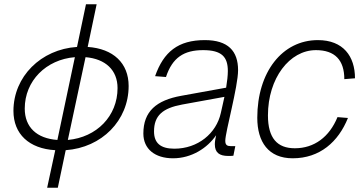

<svg xmlns="http://www.w3.org/2000/svg" viewBox="-20 -730 1708 900"><path d="M201 150H251L288 -26C457 -38 583 -165 583 -327C583 -434 511 -502 391 -510L433 -710H383L341 -510C172 -499 43 -371 43 -210C43 -102 116 -33 239 -26ZM96 -221C96 -351 196 -451 331 -462L249 -74C152 -81 96 -134 96 -221ZM531 -317C531 -186 433 -86 298 -74L381 -462C475 -454 531 -401 531 -317Z M987 -54C987 -14 1009 1 1050 1C1058 1 1067 1 1074 0L1083 -45H1062C1045 -45 1036 -50 1036 -70C1036 -111 1096 -324 1096 -401C1096 -491 1049 -542 940 -542C815 -542 747 -487 707 -373L758 -369C788 -460 842 -495 932 -495C1020 -495 1048 -463 1048 -397C1048 -377 1045 -349 1040 -319L830 -281C713 -260 652 -208 652 -104C652 -32 706 12 791 12C878 12 952 -36 993 -96C990 -82 987 -66 987 -54ZM702 -114C702 -188 742 -223 834 -240L1032 -276C1026 -247 1019 -219 1015 -200C994 -105 908 -33 797 -33C732 -33 702 -60 702 -114Z M1352 12C1479 12 1566 -65 1611 -177L1562 -181C1524 -88 1453 -35 1362 -35C1280 -35 1236 -82 1236 -189C1236 -363 1337 -495 1461 -495C1550 -495 1594 -448 1594 -359L1644 -363C1644 -466 1589 -542 1470 -542C1303 -542 1186 -392 1186 -178C1186 -65 1238 12 1352 12Z"/></svg>

Font: Geist ExtraLight
Style: Italic
Weight: 200
Italic angle: -12°
Designer: Basement.studio, Andrés Briganti, Mateo Zaragoza
Foundry: Basement.studio, Vercel, Andrés Briganti, Guido Ferreyra, Mateo Zaragoza
Version: Version 1.500